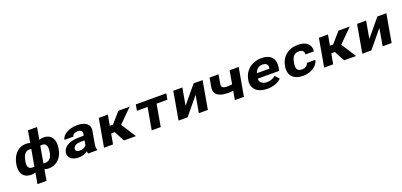

<svg xmlns="http://www.w3.org/2000/svg" viewBox="28 -1973 7116 3399"><g transform="rotate(-20 3585.5 -273.5)"><path d="M369 -3 332 203H503L539 -4C561 5 587 10 617 10C655 10 691 3 722 -10C818 -50 877 -136 897 -250L899 -260C906 -301 907 -338 903 -372C892 -461 842 -538 712 -538C680 -538 654 -532 631 -523L671 -750H500L460 -524C440 -533 418 -538 386 -538C348 -538 313 -532 281 -518C183 -476 123 -379 102 -260L100 -250C93 -212 92 -178 97 -146C110 -62 162 10 288 10C318 10 346 5 369 -3ZM593 -104C580 -103 568 -104 557 -106L612 -420C622 -423 635 -424 648 -424C668 -424 685 -420 697 -411C737 -383 741 -326 729 -260L728 -250C715 -176 681 -104 593 -104ZM442 -420 387 -106C377 -105 364 -104 352 -104C263 -104 256 -175 269 -250L271 -260C285 -337 318 -424 409 -424C421 -424 432 -421 442 -420Z M1530 -128 1570 -352C1575 -383 1574 -410 1565 -433C1540 -501 1466 -538 1348 -538C1265 -538 1195 -519 1143 -488C1099 -462 1058 -423 1049 -370H1218C1225 -412 1267 -434 1320 -434C1383 -434 1409 -404 1400 -353L1394 -323H1319C1159 -323 1018 -279 995 -148C991 -125 993 -104 1001 -85C1023 -30 1085 10 1183 10C1257 10 1313 -14 1353 -47C1353 -28 1355 -13 1361 0H1533L1534 -8C1522 -41 1521 -79 1530 -128ZM1166 -159C1176 -218 1237 -240 1310 -240H1380L1364 -149C1339 -120 1293 -98 1239 -98C1192 -98 1159 -122 1166 -159Z M1932 -195 2036 0H2261L2083 -277L2335 -528H2122L1949 -330H1889L1924 -528H1753L1660 0H1830L1865 -195Z M3005 -415 3025 -528H2451L2431 -415H2632L2558 0H2728L2801 -415Z M3540 -528 3270 -203 3328 -528H3157L3064 0H3234L3504 -326L3447 0H3616L3709 -528Z M4085 -272C4003 -272 3968 -293 3980 -361L4009 -528H3840L3811 -361C3785 -216 3890 -159 4065 -159C4095 -159 4126 -162 4154 -166L4125 0H4295L4389 -528H4218L4175 -281C4146 -276 4119 -272 4085 -272Z M5002 -85 4933 -163C4894 -127 4840 -104 4770 -104C4748 -104 4728 -106 4711 -112C4663 -128 4633 -165 4635 -218H5039L5050 -278C5057 -317 5057 -353 5051 -385C5033 -476 4958 -538 4816 -538C4770 -538 4729 -531 4690 -518C4578 -479 4494 -390 4472 -265L4468 -246C4462 -211 4463 -177 4472 -146C4498 -54 4586 10 4738 10C4855 10 4943 -29 5002 -85ZM4892 -326 4890 -314H4654C4673 -373 4716 -424 4795 -424C4868 -424 4903 -387 4892 -326Z M5334 -257 5336 -271C5350 -353 5385 -424 5483 -424C5548 -424 5585 -386 5575 -332H5733C5739 -363 5737 -392 5728 -418C5703 -491 5629 -538 5505 -538C5456 -538 5413 -532 5374 -518C5265 -479 5189 -393 5167 -271L5164 -257C5157 -220 5158 -184 5164 -152C5183 -57 5260 10 5410 10C5488 10 5557 -12 5606 -44C5653 -74 5696 -122 5707 -183H5548C5536 -133 5491 -104 5428 -104C5328 -104 5319 -174 5334 -257Z M6079 -195 6183 0H6408L6230 -277L6482 -528H6269L6096 -330H6036L6071 -528H5900L5807 0H5977L6012 -195Z M7002 -528 6732 -203 6790 -528H6619L6526 0H6696L6966 -326L6909 0H7078L7171 -528Z"/></g></svg>

Font: Asimov
Style: XWidIt
Weight: 500
Designer: Google
Version: Version 2.000980; 2014